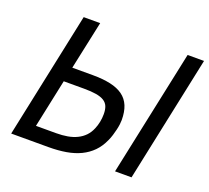

<svg xmlns="http://www.w3.org/2000/svg" viewBox="-116 -822 1054 967"><g transform="rotate(20 410.5 -338.0)"><path d="M33.2 0 175.8 -675.8H264.2L209 -417H317.9Q373 -417 413.6 -408.2Q454.1 -399.4 480.7 -380.1Q507.3 -360.8 520.3 -329.6Q533.2 -298.3 533.2 -253.9Q533.2 -244.1 531.5 -230.5Q529.8 -216.8 526.1 -201.2Q522.5 -185.5 517.3 -168.7Q512.2 -151.9 504.9 -136.2Q488.3 -99.1 462.9 -73.2Q437.5 -47.4 403.6 -31Q369.6 -14.6 326.9 -7.3Q284.2 0 232.9 0ZM421.9 -169.9Q429.7 -188 433.8 -208.5Q438 -229 438 -251Q438 -275.9 431.2 -292.5Q424.3 -309.1 408.2 -319.1Q392.1 -329.1 365.7 -333.5Q339.4 -337.9 300.8 -337.9H191.9L137.2 -79.1H245.1Q277.8 -79.1 305.7 -84Q333.5 -88.9 356 -99.9Q378.4 -110.8 395 -127.9Q411.6 -145 421.9 -169.9ZM589.8 0 732.9 -675.8H820.8L678.2 0Z"/></g></svg>

Font: Clear Sans
Style: Italic
Weight: 400
Italic angle: -12°
Foundry: Intel Corporation
Version: Version 1.00